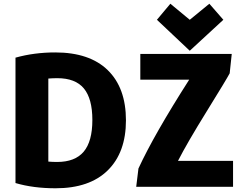

<svg xmlns="http://www.w3.org/2000/svg" viewBox="-20 -990 1329 1029"><path d="M655 -345Q655 -173 557.5 -77Q460 19 278 19Q158 19 63 -9V-681Q163 -709 276 -709Q460 -709 557.5 -614Q655 -519 655 -345ZM239 -569V-124Q240 -124 246 -123.5Q252 -123 262.5 -122.5Q273 -122 286 -122Q382 -122 428.5 -177Q475 -232 475 -347Q475 -461 429.5 -516Q384 -571 287 -571Q274 -571 263 -570.5Q252 -570 246 -569.5Q240 -569 239 -569ZM1222 -701 1211 -597Q1193 -563 1088 -393.5Q983 -224 934 -128H1229V11H710L722 -87Q806 -269 994 -563H732V-701ZM893 -970 997 -884 1102 -970 1177 -884 997 -718 821 -884Z"/></svg>

Font: Repo
Style: ExtraBold
Weight: 800
Designer: Stefan Peev
Foundry: Context Ltd
Version: Version 001.000